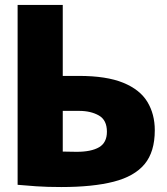

<svg xmlns="http://www.w3.org/2000/svg" viewBox="-20 -748 673 774"><path d="M227 6Q170 6 126.5 3Q83 0 51 -3V-728H233V-442H298Q409 -442 476.5 -414.5Q544 -387 574 -337.5Q604 -288 604 -223Q604 -136 563 -86.5Q522 -37 438 -15.5Q354 6 227 6ZM289 -136Q348 -136 379.5 -154.5Q411 -173 411 -217Q411 -264 378.5 -282.5Q346 -301 299 -301H233V-137Q247 -137 259 -136.5Q271 -136 289 -136Z"/></svg>

Font: Murecho ExtraBold
Style: Regular
Weight: 800
Designer: Neil Summerour
Foundry: Positype
Version: Version 1.010; ttfautohint (v1.8.3)